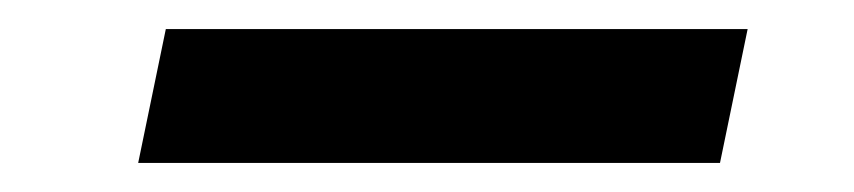

<svg xmlns="http://www.w3.org/2000/svg" viewBox="-20 -375 587 132"><path d="M94 -355H494L475 -263H75Z"/></svg>

Font: Decalotype SemiBold Italic
Style: Regular
Weight: 600
Italic angle: -12°
Designer: Alfredo Marco Pradil
Foundry: Alfredo Marco Pradil
Version: Version 1.0